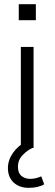

<svg xmlns="http://www.w3.org/2000/svg" viewBox="-20 -710 262 921"><path d="M80 0V-485H141V0ZM70 -613V-690H152V-613ZM117 191Q73 191 45.5 165.5Q18 140 18 96Q18 58 42.5 23Q67 -12 110 -34L135 0Q112 10 89 33.5Q66 57 66 90Q66 120 83 134Q100 148 125 148Q150 148 178 136L192 174Q164 191 117 191Z"/></svg>

Font: Nunito Sans Light
Style: Regular
Weight: 300
Designer: Vernon Adams
Foundry: Vernon Adams
Version: Version 3.101; ttfautohint (v1.8.4.7-5d5b);gftools[0.9.27]